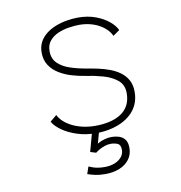

<svg xmlns="http://www.w3.org/2000/svg" viewBox="-80 -586 810 858"><g transform="rotate(-10 325.0 -157.0)"><path d="M322 11Q274.5 11 234.8 -2Q195 -15 167.5 -34.8Q140 -54.5 129 -75L159 -100Q165.5 -85.5 180 -71.5Q194.5 -57.5 216 -46.2Q237.5 -35 264.8 -28.5Q292 -22 324 -22Q357 -22 386.2 -28.5Q415.5 -35 438 -49Q460.5 -63 473.2 -86Q486 -109 486 -142Q486 -180 460 -201.2Q434 -222.5 395.2 -233.2Q356.5 -244 317.5 -249.5Q288 -254 257.5 -263Q227 -272 201 -287.8Q175 -303.5 159 -327.8Q143 -352 143 -386Q143 -413 154.2 -433.8Q165.5 -454.5 184.5 -469.2Q203.5 -484 227.8 -493.5Q252 -503 278.5 -507.5Q305 -512 330 -512Q374 -512 409.5 -498.8Q445 -485.5 469 -465.5Q493 -445.5 502 -425L472 -404Q465 -420.5 451.2 -434Q437.5 -447.5 418.8 -457.8Q400 -468 377.5 -473.5Q355 -479 330 -479Q310 -479 284 -475.2Q258 -471.5 234.2 -461.5Q210.5 -451.5 194.8 -433.2Q179 -415 179 -386Q179 -352 200 -331.2Q221 -310.5 255.2 -299Q289.5 -287.5 329 -281Q353.5 -277 380.2 -271.2Q407 -265.5 432.2 -256Q457.5 -246.5 477.8 -231.5Q498 -216.5 510 -194.8Q522 -173 522 -142Q522 -110 510.8 -85Q499.5 -60 480 -42Q460.5 -24 435 -12.2Q409.5 -0.5 380.5 5.2Q351.5 11 322 11ZM330.5 198Q316.5 198 305.5 197Q294.5 196 285 194Q275.5 192 267 189.5Q258.5 187 249.5 184L260.5 151.5Q270 155.5 280.2 159Q290.5 162.5 303.2 164.5Q316 166.5 332.5 166.5Q358 166.5 378 158.5Q398 150.5 409.5 136.2Q421 122 421 104Q421 81 407 75Q393 69 376 69Q362 69 348.2 73.8Q334.5 78.5 323.2 85Q312 91.5 305.5 97L279.5 89L304 0H336L314.5 78L307 69Q313 62 325.2 55.2Q337.5 48.5 353.5 44Q369.5 39.5 386 39.5Q402.5 39.5 418.5 44.5Q434.5 49.5 445 62.8Q455.5 76 455.5 101Q455.5 131.5 439 153.2Q422.5 175 394.2 186.5Q366 198 330.5 198Z"/></g></svg>

Font: Trispace Thin Thin
Style: Regular
Weight: 250
Version: Version 1.210